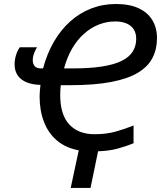

<svg xmlns="http://www.w3.org/2000/svg" viewBox="-20 -745 808 956"><path d="M332 190.9 372.1 3.4Q307.6 -8.3 264.2 -44.9Q220.7 -81.5 199 -137.9Q177.2 -194.3 177.2 -264.6Q177.2 -278.8 178.5 -293.5Q179.7 -308.1 181.6 -322.3Q142.1 -323.2 113 -335Q84 -346.7 68.4 -369.1Q52.7 -391.6 52.7 -424.8Q52.7 -447.8 59.6 -470Q66.4 -492.2 78.6 -509.8H164.6Q156.2 -497.1 149.7 -479.5Q143.1 -461.9 143.1 -445.3Q143.1 -427.7 152.3 -416Q161.6 -404.3 185.1 -404.3H194.3Q213.9 -477.5 248 -536.6Q282.2 -595.7 329.1 -637.9Q376 -680.2 433.8 -702.6Q491.7 -725.1 557.1 -725.1Q624.5 -725.1 669.9 -704.1Q715.3 -683.1 738.5 -644.8Q761.7 -606.4 761.7 -554.7Q761.7 -501 739.7 -457.5Q717.8 -414.1 667.7 -383.5Q617.7 -353 533.9 -336.9Q450.2 -320.8 327.1 -320.8H282.7Q281.2 -309.1 280.5 -297.4Q279.8 -285.6 279.8 -272.9Q279.8 -173.3 325.2 -125Q370.6 -76.7 450.7 -76.7Q509.3 -76.7 554.7 -89.4Q600.1 -102.1 645 -120.1V-31.7Q606.4 -16.1 565.4 -4.9Q524.4 6.3 468.3 8.3L430.7 190.9ZM298.8 -404.3H338.4Q428.2 -404.3 489.5 -414.1Q550.8 -423.8 587.9 -442.9Q625 -461.9 641.6 -489.5Q658.2 -517.1 658.2 -551.8Q658.2 -579.6 645.8 -598.9Q633.3 -618.2 609.9 -628.2Q586.4 -638.2 554.2 -638.2Q511.2 -638.2 471.7 -622.6Q432.1 -606.9 398.4 -576.9Q364.7 -546.9 339.4 -503.7Q314 -460.4 298.8 -404.3Z"/></svg>

Font: Open Sans Medium
Style: Italic
Weight: 500
Italic angle: -12°
Designer: Monotype Design Team
Foundry: Monotype Imaging Inc.
Version: Version 3.000